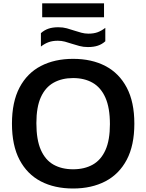

<svg xmlns="http://www.w3.org/2000/svg" viewBox="-20 -1094 856 1124"><path d="M408 9.5Q299.5 9.5 219.2 -32.2Q139 -74 94.5 -158.2Q50 -242.5 50 -370Q50 -497.5 94.5 -581.8Q139 -666 219.5 -707.8Q300 -749.5 408 -749.5Q517 -749.5 597.2 -707.5Q677.5 -665.5 722 -581.2Q766.5 -497 766.5 -370Q766.5 -243 722 -158.8Q677.5 -74.5 596.8 -32.5Q516 9.5 408 9.5ZM408 -103Q474.5 -103 523 -130.2Q571.5 -157.5 597.5 -215.8Q623.5 -274 623.5 -367Q623.5 -463 597 -522.5Q570.5 -582 522.2 -609.5Q474 -637 408 -637Q342.5 -637 294 -610Q245.5 -583 219.2 -525Q193 -467 193 -373Q193 -276 219 -216.8Q245 -157.5 293.2 -130.2Q341.5 -103 408 -103ZM494.5 -818.5Q468 -818.5 444.8 -824.8Q421.5 -831 400 -838Q380 -845 360 -850.2Q340 -855.5 318.5 -855.5Q288 -855.5 265 -847.2Q242 -839 219.5 -821.5V-900Q239 -917.5 263.2 -926Q287.5 -934.5 321.5 -934.5Q348.5 -934.5 371.5 -928.2Q394.5 -922 416 -914.5Q436.5 -908 456.2 -902.5Q476 -897 497.5 -897Q528.5 -897 551.2 -905.2Q574 -913.5 596.5 -931V-852.5Q577.5 -835 553 -826.8Q528.5 -818.5 494.5 -818.5ZM227 -993V-1074.5H589V-993Z"/></svg>

Font: Encode Sans SC SemiExpanded SemiBold
Style: Regular
Weight: 600
Width: 6
Designer: Multiple Designers
Foundry: Impallari Type
Version: Version 3.002